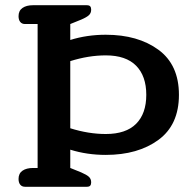

<svg xmlns="http://www.w3.org/2000/svg" viewBox="-20 -715 752 735"><path d="M76 0Q64 0 57.5 -8Q51 -16 51 -30Q51 -51 66 -61.5Q81 -72 107 -72H124V-623H76Q64 -623 57.5 -631Q51 -639 51 -653Q51 -674 66 -684.5Q81 -695 106 -695H312Q322 -695 325.5 -690.5Q329 -686 329 -678Q329 -665 320.5 -657Q312 -649 291 -640L249 -623V-562Q313 -582 385 -582Q508 -582 586.5 -524.5Q665 -467 665 -352Q665 -237 586.5 -179.5Q508 -122 385 -122Q313 -122 249 -142V-72L291 -55Q312 -46 320.5 -38Q329 -30 329 -17Q329 -9 325.5 -4.5Q322 0 312 0ZM540 -352Q540 -424 501 -463.5Q462 -503 385 -503Q319 -503 249 -481V-224Q319 -202 385 -202Q462 -202 501 -241Q540 -280 540 -352Z"/></svg>

Font: Maitree Semibold
Style: Regular
Weight: 600
Designer: CadsonDemak Team
Foundry: CadsonDemak
Version: Version 1.010